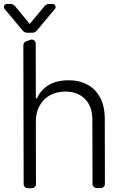

<svg xmlns="http://www.w3.org/2000/svg" viewBox="-37 -964 640 984"><path d="M84.2 -20.2 82.7 -732.2Q82.7 -739 86.5 -744.3Q90.2 -749.6 96.2 -751.8L118.3 -759.9Q123.2 -761.4 125.4 -761.4Q133.9 -761.4 139.9 -755.3Q146 -749.3 146 -740.8L146.7 -459.9H152.3Q170.8 -502.1 211.6 -527.3Q251.4 -552.6 316.1 -552.6Q370.4 -552.6 410.9 -530.2Q452.4 -508.2 476.6 -463.1Q500 -419 500 -353.7L500.7 -21Q500.7 -12.4 494.7 -6.4Q488.6 -0.4 480.1 -0.4H458.1Q449.6 -0.4 443.4 -6.4Q437.1 -12.4 437.1 -21L436.4 -349.8Q436.4 -417.6 399.1 -456.3Q361.2 -494.7 297.6 -494.7Q253.6 -494.7 219.8 -476.2Q186.8 -458.5 166.5 -423.3Q146.7 -388.5 146.7 -340.9L147.4 -20.6Q147.4 -12.1 141.3 -6Q135.3 0 126.8 0.4H105.1Q96.2 0.4 90.2 -5.7Q84.2 -11.7 84.2 -20.2ZM-1.4 -943.9H16Q22.7 -943.9 29.1 -940.9Q35.5 -937.9 40.1 -932.5L115.4 -841.3L191.1 -932.5Q195.7 -937.9 202.1 -940.9Q208.5 -943.9 215.2 -943.9H232.6Q239.3 -943.9 243.8 -939.1Q248.2 -934.3 248.2 -927.9Q248.2 -922.2 244.7 -918.3L151.6 -807.2Q147 -801.8 140.8 -799Q134.6 -796.2 127.5 -796.2H103.3Q88.8 -796.2 79.5 -807.2L-13.5 -918.3Q-17 -922.2 -17 -928.3Q-17 -934.3 -12.6 -939.1Q-8.2 -943.9 -1.4 -943.9Z"/></svg>

Font: DeltaSans Light
Style: Regular
Weight: 300
Designer: Rasmus Andersson
Foundry: rsms
Version: Version 3.012